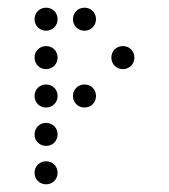

<svg xmlns="http://www.w3.org/2000/svg" viewBox="-20 -500 440 500"><path d="M100 -420C117 -420 130 -433 130 -450C130 -467 117 -480 100 -480C83 -480 70 -467 70 -450C70 -433 83 -420 100 -420ZM200 -420C217 -420 230 -433 230 -450C230 -467 217 -480 200 -480C183 -480 170 -467 170 -450C170 -433 183 -420 200 -420ZM100 -320C117 -320 130 -333 130 -350C130 -367 117 -380 100 -380C83 -380 70 -367 70 -350C70 -333 83 -320 100 -320ZM300 -320C317 -320 330 -333 330 -350C330 -367 317 -380 300 -380C283 -380 270 -367 270 -350C270 -333 283 -320 300 -320ZM100 -220C117 -220 130 -233 130 -250C130 -267 117 -280 100 -280C83 -280 70 -267 70 -250C70 -233 83 -220 100 -220ZM200 -220C217 -220 230 -233 230 -250C230 -267 217 -280 200 -280C183 -280 170 -267 170 -250C170 -233 183 -220 200 -220ZM100 -120C117 -120 130 -133 130 -150C130 -167 117 -180 100 -180C83 -180 70 -167 70 -150C70 -133 83 -120 100 -120ZM100 -20C117 -20 130 -33 130 -50C130 -67 117 -80 100 -80C83 -80 70 -67 70 -50C70 -33 83 -20 100 -20Z"/></svg>

Font: TINY 5x3 60
Style: Regular
Weight: 150
Designer: Jack Halten Fahnestock
Foundry: Velvetyne Type Foundry
Version: Version 1.002;hotconv 1.0.109;makeotfexe 2.5.65596